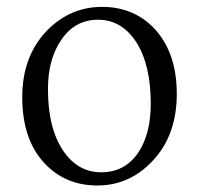

<svg xmlns="http://www.w3.org/2000/svg" viewBox="-20 -536 590 569"><path d="M268.6 13.7Q173.8 13.7 112.3 -51.8Q45.9 -122.1 45.9 -248Q45.9 -370.1 120.1 -446.3Q188.5 -515.6 282.2 -515.6Q377.9 -515.6 439.5 -449.2Q503.9 -377.9 503.9 -257.8Q503.9 -132.8 429.7 -56.6Q362.3 13.7 268.6 13.7ZM280.3 -25.4Q350.6 -25.4 390.6 -85Q426.8 -140.6 426.8 -228.5Q426.8 -343.8 383.8 -411.1Q340.8 -477.5 270.5 -477.5Q201.2 -477.5 161.1 -417Q122.1 -360.4 122.1 -271.5Q122.1 -154.3 168.9 -86.9Q211.9 -25.4 280.3 -25.4Z"/></svg>

Font: Bpmf GenYo Min R
Style: R
Weight: 400
Foundry: But Ko
Version: Version 1.320